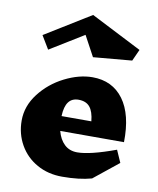

<svg xmlns="http://www.w3.org/2000/svg" viewBox="-96 -963 863 1047"><g transform="rotate(10 335.5 -439.0)"><path d="M620 -234H267Q279 -188 307 -161.5Q335 -135 378 -135Q449 -135 590 -187L620 -119L483 -9Q415 10 320 10Q242 10 180.5 -24.5Q119 -59 84.5 -119.5Q50 -180 50 -254Q50 -334 103 -403Q156 -472 236 -512.5Q316 -553 391 -553H390Q501 -553 562 -470Q623 -387 620 -234ZM260 -315H425Q420 -368 399 -393.5Q378 -419 336 -419H337Q300 -419 281 -393.5Q262 -368 260 -315ZM587 -680 373 -661 312 -774 125 -659 81 -732 334 -888 616 -744Z"/></g></svg>

Font: Inknut Antiqua Black
Style: Regular
Weight: 900
Designer: Claus Eggers Sørensen
Foundry: Claus Eggers Sørensen
Version: Version 1.003; ttfautohint (v1.8.2) -l 8 -r 50 -G 200 -x 14 